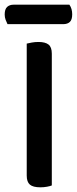

<svg xmlns="http://www.w3.org/2000/svg" viewBox="-31 -793 328 819"><path d="M190 -2Q183 1 169.5 3.5Q156 6 141 6Q110 6 96.5 -5.5Q83 -17 83 -44V-607Q91 -609 104.5 -611.5Q118 -614 133 -614Q162 -614 176 -603Q190 -592 190 -564ZM1 -690Q-3 -698 -7 -708.5Q-11 -719 -11 -731Q-11 -754 -0.5 -763.5Q10 -773 27 -773H265Q277 -756 277 -732Q277 -709 267 -699.5Q257 -690 239 -690Z"/></svg>

Font: Baloo 2 Latin Medium
Style: Regular
Weight: 500
Designer: Sarang Kulkarni and Ek Type
Foundry: Ek Type
Version: Version 1.001